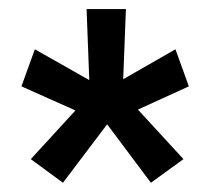

<svg xmlns="http://www.w3.org/2000/svg" viewBox="-20 -684 462 420"><path d="M214.4 -412.1 117.7 -284.2 47.4 -335.9 145 -442.4 26.9 -495.1 56.2 -576.2 175.3 -508.8 169.4 -664.1H255.4L249.5 -510.7L363.8 -576.2L393.1 -495.1L281.7 -444.3L381.3 -335.9L310.1 -284.2Z"/></svg>

Font: Maiden Orange
Style: Regular
Weight: 400
Designer: Astigmatic (AOETI)
Foundry: Astigmatic (AOETI)
Version: Version 1.001